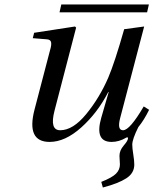

<svg xmlns="http://www.w3.org/2000/svg" viewBox="-20 -620 684 855"><path d="M245 -565 253 -600H643L635 -565ZM126 -450 132 -474 314 -502 319 -497 223 -128Q200 -40 248 -40Q305 -40 364 -112Q423 -184 462 -274Q491 -342 533 -490L622 -502L515 -94Q501 -40 528 -40Q558 -40 620 -146L644 -131Q622 -86 596 -54Q569 0 569 24Q569 40 573.5 67.5Q578 95 578 113Q578 151 542.5 174Q507 197 438 215L431 190Q479 171 496.5 153.5Q514 136 514 112Q514 107 513 93.5Q512 80 512 74Q512 50 531 28Q550 6 550 -4Q550 -11 542 -7Q510 12 477 12Q400 12 431 -96L464 -210H462Q414 -117 342 -52.5Q270 12 201 12Q96 12 134 -133L203 -397Q210 -420 207.5 -432Q205 -444 188 -445Z"/></svg>

Font: Heuristica
Style: Italic
Weight: 400
Italic angle: -13°
Version: Version 1.0.2